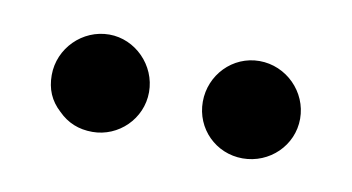

<svg xmlns="http://www.w3.org/2000/svg" viewBox="-30 -777 374 204"><g transform="rotate(10 157.0 -674.5)"><path d="M186 -674C186 -645 209 -622 238 -622C267 -622 291 -645 291 -674C291 -703 267 -727 238 -727C209 -727 186 -703 186 -674ZM39 -637C49 -627 61 -622 76 -622C104 -622 128 -645 128 -674C128 -703 104 -727 76 -727C47 -727 23 -703 23 -674C23 -659 28 -647 39 -637Z"/></g></svg>

Font: Poppins
Style: Regular
Weight: 400
Designer: Ninad Kale (Devanagari), Jonny Pinhorn (Latin)
Foundry: Indian Type Foundry
Version: 4.004